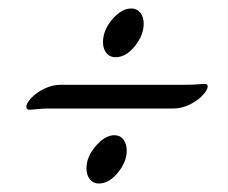

<svg xmlns="http://www.w3.org/2000/svg" viewBox="-20 -509 537 453"><path d="M223 -409Q223 -438 245 -463.5Q267 -489 290 -489Q303 -489 311 -479Q319 -469 319 -453Q319 -426 298 -400Q277 -374 253 -374Q239 -374 231 -384Q223 -394 223 -409ZM42 -257Q42 -265 53.5 -277.5Q65 -290 84 -299.5Q103 -309 124 -309H418Q436 -309 446 -310Q456 -311 461 -311Q467 -311 468.5 -309.5Q470 -308 470 -305Q470 -297 458.5 -284.5Q447 -272 428 -262.5Q409 -253 388 -253H94Q81 -253 68 -251.5Q55 -250 51 -250Q42 -250 42 -257ZM184 -112Q184 -139 206 -164.5Q228 -190 250 -190Q263 -190 271 -180Q279 -170 279 -154Q279 -127 258 -101.5Q237 -76 213 -76Q200 -76 192 -86Q184 -96 184 -112Z"/></svg>

Font: Charm
Style: Regular
Weight: 400
Designer: Katatrad Aksorn Co.,Ltd.
Foundry: Cadson Demak Co.,Ltd.
Version: Version 1.001